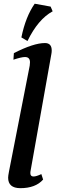

<svg xmlns="http://www.w3.org/2000/svg" viewBox="-20 -983 335 1013"><path d="M86.9 9.8Q22.9 9.3 22.9 -45.4Q22.9 -54.7 27.3 -77.6L136.7 -636.2Q138.2 -646 138.2 -654.3Q138.2 -682.1 111.8 -682.1Q92.8 -682.1 50.8 -668L53.2 -702.6Q157.2 -755.9 217.3 -755.9Q252.9 -755.9 252.9 -716.3Q252.9 -707.5 251 -697.8L140.6 -77.6L140.1 -69.8Q140.1 -51.8 156.7 -51.8Q171.4 -51.8 198.2 -64.5L207.5 -35.6Q167.5 9.8 86.9 9.8ZM125 -766.6 92.8 -785.6Q115.2 -895 163.1 -963.4L247.1 -948.2L257.8 -923.3Q180.7 -881.3 125 -766.6Z"/></svg>

Font: Kelvinch
Style: Bold Italic
Weight: 700
Italic angle: -10°
Designer: Paul James Miller
Foundry: High-Logic / Made with FontCreator
Version: Version 3.30 September 23, 2016